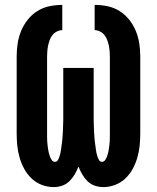

<svg xmlns="http://www.w3.org/2000/svg" viewBox="-20 -755 640 783"><path d="M401 8Q383 8 366 2Q349 -4 336.5 -16.5Q324 -29 315 -44.5Q306 -60 300 -76Q294 -60 285 -44.5Q276 -29 263.5 -16.5Q251 -4 234 2Q217 8 199 8Q174 8 150.5 -1Q127 -10 109 -27Q91 -44 79 -66Q67 -88 60 -112Q53 -136 50.5 -161Q48 -186 48 -210V-525Q48 -551 52 -577.5Q56 -604 66 -628.5Q76 -653 93 -674.5Q110 -696 132.5 -710Q155 -724 181 -729.5Q207 -735 234 -735V-632Q223 -632 212 -626.5Q201 -621 194 -612Q187 -603 183 -592.5Q179 -582 176.5 -570.5Q174 -559 173 -547.5Q172 -536 172 -525V-210Q172 -202 172 -194.5Q172 -187 172.5 -179Q173 -171 174 -163Q175 -155 176 -147.5Q177 -140 179 -132Q181 -124 183.5 -117Q186 -110 191 -102.5Q196 -95 204 -95Q212 -95 216 -102Q220 -109 222.5 -116.5Q225 -124 226.5 -131Q228 -138 229 -145.5Q230 -153 231 -160.5Q232 -168 233 -175Q234 -182 234.5 -189.5Q235 -197 235.5 -204.5Q236 -212 236.5 -219.5Q237 -227 237 -234.5Q237 -242 237.5 -249.5Q238 -257 238 -264.5Q238 -272 238 -279.5Q238 -287 238 -294V-478H362V-294Q362 -287 362 -279.5Q362 -272 362 -264.5Q362 -257 362.5 -249.5Q363 -242 363 -234.5Q363 -227 363.5 -219.5Q364 -212 364.5 -204.5Q365 -197 365.5 -189.5Q366 -182 367 -175Q368 -168 369 -160.5Q370 -153 371 -145.5Q372 -138 373.5 -131Q375 -124 377.5 -116.5Q380 -109 384 -102Q388 -95 396 -95Q404 -95 409 -102.5Q414 -110 416.5 -117Q419 -124 421 -132Q423 -140 424 -147.5Q425 -155 426 -163Q427 -171 427.5 -179Q428 -187 428 -194.5Q428 -202 428 -210V-525Q428 -536 427 -547.5Q426 -559 423.5 -570.5Q421 -582 417 -592.5Q413 -603 406 -612Q399 -621 388 -626.5Q377 -632 366 -632V-735Q393 -735 419 -729.5Q445 -724 467.5 -710Q490 -696 507 -674.5Q524 -653 534 -628.5Q544 -604 548 -577.5Q552 -551 552 -525V-210Q552 -186 549.5 -161Q547 -136 540 -112Q533 -88 521 -66Q509 -44 491 -27Q473 -10 449.5 -1Q426 8 401 8Z"/></svg>

Font: Iosevka Slab XBdEx
Style: Regular
Weight: 800
Width: 7
Monospace: yes
Designer: Belleve Invis
Foundry: Belleve Invis
Version: Version 11.1.0; ttfautohint (v1.8.3)